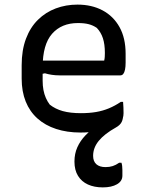

<svg xmlns="http://www.w3.org/2000/svg" viewBox="-20 -563 640 833"><path d="M303 138Q303 104 315.5 76Q328 48 350.5 24.5Q373 1 403 -17.5Q433 -36 469 -49Q480 -54 488.5 -57.5Q497 -61 504 -65Q511 -69 515 -74Q515 -48 508 -34Q501 -20 483 -10Q433 18 408.5 48Q384 78 384 113Q384 137 398 149.5Q412 162 438 162Q455 162 469 157.5Q483 153 497 143H507Q509 149 510 157Q511 165 511 175Q511 185 511 199Q511 223 487.5 236.5Q464 250 426 250Q389 250 361.5 237.5Q334 225 318.5 200Q303 175 303 138ZM316 -543Q378 -543 425 -518Q472 -493 498.5 -445.5Q525 -398 525 -330V-291Q525 -274 522.5 -261.5Q520 -249 515 -242.5Q510 -236 502 -236H238Q220 -236 204 -238.5Q188 -241 175 -245L151 -240L145 -300H432Q434 -308 434.5 -316.5Q435 -325 435 -333Q435 -371 426.5 -397Q418 -423 400 -442Q384 -453 365 -458Q346 -463 318 -463Q247 -463 206 -416.5Q165 -370 165 -271V-213Q165 -191 168.5 -172.5Q172 -154 179 -138Q186 -122 196 -109Q220 -90 252.5 -81Q285 -72 331 -72Q367 -72 396.5 -77Q426 -82 452.5 -93Q479 -104 504 -121H514Q515 -109 515.5 -96.5Q516 -84 516 -72Q516 -59 512.5 -50Q509 -41 502 -34Q488 -20 461.5 -9.5Q435 1 401 6.5Q367 12 329 12Q271 12 223.5 -3.5Q176 -19 142.5 -49Q109 -79 91.5 -122.5Q74 -166 74 -222V-280Q74 -345 92.5 -394.5Q111 -444 144.5 -477Q178 -510 222 -526.5Q266 -543 316 -543Z"/></svg>

Font: Rec Mono Semicasual
Style: Regular
Weight: 400
Version: Version 1.085; ttfautohint (v1.8.4.7-5d5b)